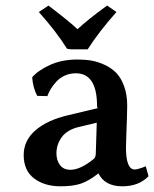

<svg xmlns="http://www.w3.org/2000/svg" viewBox="-20 -651 547 681"><path d="M323.2 -215.8 257.8 -200.2Q218.3 -190.4 199.2 -164.8Q180.2 -139.2 180.2 -106.9Q180.2 -82.5 192.6 -65.7Q205.1 -48.8 230 -48.8Q265.1 -48.8 312 -86.9Q319.8 -92.8 319.8 -107.9ZM414.1 9.8Q351.6 9.8 329.1 -36.1Q295.9 -9.8 267.8 0Q239.7 9.8 194.8 9.8Q137.7 9.8 100.8 -18.3Q64 -46.4 64 -101.1Q64 -152.8 106 -189Q147.9 -225.1 221.2 -242.2L329.1 -268.1H327.1Q324.2 -268.1 324.2 -274.9Q324.2 -391.1 249 -391.1Q228 -391.1 210.2 -383.1Q192.4 -375 180.2 -361.8Q168 -348.6 160.4 -335.9Q152.8 -323.2 147.9 -310.1L111.8 -311Q96.2 -341.8 94.2 -377Q115.2 -401.4 157.5 -420.7Q199.7 -439.9 254.9 -439.9Q281.2 -439.9 304.4 -436Q327.6 -432.1 351.6 -420.9Q375.5 -409.7 392.6 -392.1Q409.7 -374.5 420.4 -344.7Q431.2 -314.9 431.2 -275.9Q431.2 -252.9 430.2 -231Q429.7 -214.4 428.2 -175.8Q426.8 -137.2 426.8 -127.9Q426.8 -49.8 458 -49.8Q467.8 -49.8 497.1 -61L506.8 -25.9Q472.2 9.8 414.1 9.8ZM231 -476.1 217.8 -478Q181.2 -537.1 117.7 -608.4L151.9 -631.3Q228 -573.2 254.9 -547.4Q292.5 -582.5 359.9 -631.3L393.1 -608.4Q332 -540 291 -476.1Z"/></svg>

Font: Linear Smooth
Style: Bold
Weight: 700
Designer: Philipp H. Poll, Flanker
Foundry: Philipp H. Poll, reworked by Flanker
Version: Version 1.061 | FøM Fix